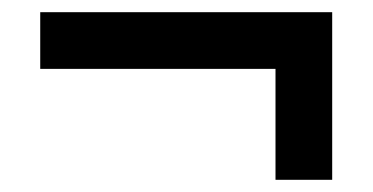

<svg xmlns="http://www.w3.org/2000/svg" viewBox="-20 -419 612 315"><path d="M525 -399V-124H432V-306H46V-399Z"/></svg>

Font: Noto Sans SemiBold
Style: Regular
Weight: 600
Designer: Monotype Design Team
Foundry: Monotype Imaging Inc.
Version: Version 2.007